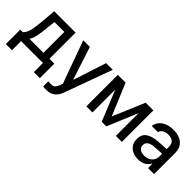

<svg xmlns="http://www.w3.org/2000/svg" viewBox="65 -1312 2286 2286"><g transform="rotate(45 1208.5 -169.0)"><path d="M11.7 -89.8H54.7Q76.2 -108.9 89.8 -140.1Q103.5 -171.4 111.6 -217Q119.6 -262.7 126 -333L142.6 -530.3H502.9V-89.8H585V153.3H483.4V0H115.2V153.3H11.7ZM402.3 -89.8V-441.4H235.4L223.6 -333Q215.3 -239.3 202.9 -181.6Q190.4 -124 166 -89.8Z M682.6 196.3V109.4Q706.1 111.3 729.5 111.3Q749.5 111.3 762.7 107.4Q775.9 103.5 788.8 88.4Q801.8 73.2 813.5 42L826.2 6.8L631.8 -530.3H743.2L877 -119.1H882.8L1016.6 -530.3H1128.9L910.2 70.3Q887.2 134.3 845 166.7Q802.7 199.2 738.3 199.2Q703.1 199.2 682.6 196.3Z M1682.6 -530.3H1812.5V0H1710.9V-383.3L1550.8 0H1473.6L1316.4 -384.8V0H1213.9V-530.3H1344.7L1512.7 -128.9Z M2111.3 -308.6Q2144.5 -311 2183.8 -313.2Q2223.1 -315.4 2250.5 -316.4L2250 -358.4Q2250 -403.8 2222.7 -428.5Q2195.3 -453.1 2142.6 -453.1Q2098.1 -453.1 2069.8 -434.8Q2041.5 -416.5 2033.2 -385.7H1929.7Q1934.6 -429.7 1962.4 -464.1Q1990.2 -498.5 2037.8 -517.8Q2085.4 -537.1 2146.5 -537.1Q2196.8 -537.1 2243.4 -521.5Q2290 -505.9 2322.3 -464.8Q2354.5 -423.8 2354.5 -352.5V0H2252.9V-72.3H2249Q2231 -37.1 2191.7 -12.7Q2152.3 11.7 2091.8 11.7Q2041 11.7 2000.5 -7.3Q1960 -26.4 1936.5 -62.7Q1913.1 -99.1 1913.1 -149.4Q1913.1 -231.9 1968.8 -267.1Q2024.4 -302.2 2111.3 -308.6ZM2115.2 -71.3Q2156.2 -71.3 2187 -87.6Q2217.8 -104 2234.4 -131.6Q2251 -159.2 2251 -191.4L2250.5 -239.7L2126 -231.4Q2072.8 -227.5 2043.7 -207.3Q2014.6 -187 2014.6 -148.4Q2014.6 -111.3 2042.2 -91.3Q2069.8 -71.3 2115.2 -71.3Z"/></g></svg>

Font: Pretendard JP Medium
Style: Regular
Weight: 500
Designer: Base glyphs from Inter by Rasmus Andersson; Hangeul glyphs from Noto Sans CJK(Source Han Sans) by Jang Soo-young and Kan
Foundry: Kil Hyung-jin
Version: Version 1.309